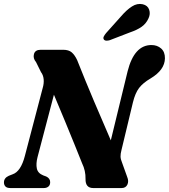

<svg xmlns="http://www.w3.org/2000/svg" viewBox="-30 -952 855 972"><path d="M160 -156.5Q151.5 -123 156.5 -99Q161.5 -75 189 -64L204 -58.5Q224 -49 224 -30Q224 -15 215 -7.5Q206 0 192 0H23Q5 0 -2.5 -8Q-10 -16 -10 -28.5Q-10 -51 14.5 -62L33.5 -69.5Q75.5 -83.5 96 -163L186 -506Q193 -529.5 191 -550.8Q189 -572 177.5 -587L152.5 -637.5Q136 -657 142 -678.5Q148 -700 176 -700H289.5Q318 -700 333.2 -686.8Q348.5 -673.5 360.5 -648Q401.5 -544.5 446 -439.5Q490.5 -334.5 531 -241.5L616 -591Q649.5 -724 736.5 -724Q766 -724 785.8 -706.5Q805.5 -689 805 -656.5Q804 -598 732.5 -555Q694 -532.5 674.2 -506.8Q654.5 -481 643 -434L585 -192.5Q580 -173.5 580.2 -159.8Q580.5 -146 588 -128.5L614 -56Q623 -34.5 614.8 -17.2Q606.5 0 585.5 0H442Q402 0 403 -46Q404 -87.5 385.5 -125.5Q372 -159.5 349.8 -214.5Q327.5 -269.5 300 -336.2Q272.5 -403 243 -472.5ZM583.5 -870Q611 -902 637.8 -919.2Q664.5 -936.5 692.5 -930.5Q718 -924.5 725.2 -902.8Q732.5 -881 721.5 -858.5Q709.5 -832 686.5 -816Q663.5 -800 628 -788L525.5 -748.5Q516 -745.5 507.2 -746.2Q498.5 -747 495 -753.5Q491.5 -760 495.8 -768Q500 -776 507 -784.5Z"/></svg>

Font: Fraunces 72pt S050
Style: Bold Italic
Weight: 700
Italic angle: -16°
Version: Version 1.000; ttfautohint (v1.8.3)